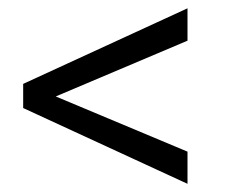

<svg xmlns="http://www.w3.org/2000/svg" viewBox="-20 -553 550 469"><path d="M438 -532.7 36.6 -348.1V-289.1L438 -104V-182.6L116.2 -317.4L438 -453.6Z"/></svg>

Font: Vazirmatn Light
Style: Regular
Weight: 300
Designer: Saber Rastikerdar
Foundry: Saber Rastikerdar
Version: Version 33.003